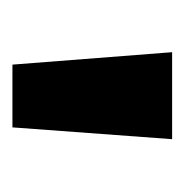

<svg xmlns="http://www.w3.org/2000/svg" viewBox="-14 -825 297 309"><g transform="rotate(90 134.5 -670.5)"><path d="M204 -799 185 -542H84L64 -799Z"/></g></svg>

Font: Noto Sans Sinhala SemiCondensed
Style: Bold
Weight: 700
Width: 4
Designer: Jelle Bosma - Monotype Design Team
Foundry: Monotype Imaging Inc.
Version: Version 2.006; ttfautohint (v1.8.4.7-5d5b)